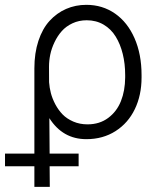

<svg xmlns="http://www.w3.org/2000/svg" viewBox="-64 -554 648 778"><path d="M75.3 203.1V119.7H-43.7V68.5H75.3V-277Q75.3 -338.8 91.6 -388.3Q108 -437.9 136.9 -469.5Q165.8 -501.1 203.8 -517.8Q241.8 -534.4 285.9 -534.4Q351.2 -534.4 402 -499.1Q452.8 -463.8 481.2 -399Q509.6 -334.2 509.6 -250V-240.1Q509.6 -168.3 482.4 -111.9Q455.3 -55.4 404.1 -22.7Q353 9.9 285.9 9.9Q190 9.9 136 -75.3L137.1 68.5H254.6V119.7H137.1L137.8 203.1ZM134.9 -220.9Q136.4 -198.9 142.2 -176.5Q148.1 -154.1 160.3 -131Q172.6 -108 189.6 -90.4Q206.7 -72.8 233 -61.4Q259.2 -50.1 290.8 -50.1Q339.5 -50.1 374.5 -76.2Q409.4 -102.3 426.1 -144.4Q442.8 -186.4 443.2 -240.1V-250Q443.2 -295.8 433.4 -335.4Q423.7 -375 404.8 -405.7Q386 -436.4 355.8 -454.2Q325.6 -471.9 287.3 -471.9Q256 -471.9 229.8 -459.7Q203.5 -447.4 186.3 -427.9Q169 -408.4 157 -383.2Q144.9 -358 139.7 -332.9Q134.6 -307.9 134.6 -283.7Z"/></svg>

Font: Inter Light BETA
Style: Regular
Weight: 300
Designer: Rasmus Andersson
Foundry: rsms
Version: Version 3.011;git-f93a4a705